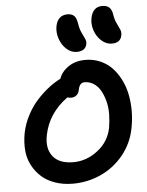

<svg xmlns="http://www.w3.org/2000/svg" viewBox="-65 -1113 865 1132"><g transform="rotate(-5 367.5 -546.5)"><path d="M621.1 -835Q587.9 -835 560.1 -859.6Q532.2 -884.3 519.5 -921.9Q506.8 -959.5 514.2 -996.1Q527.3 -1061 583 -1061Q609.4 -1061 624.3 -1047.9Q639.2 -1034.7 644 -1002Q648.4 -973.6 659.9 -950.4Q671.4 -927.2 677.7 -911.9Q684.1 -896.5 680.2 -877.9Q671.9 -835 621.1 -835ZM410.2 -804.2Q377.9 -804.2 350.3 -828.9Q322.8 -853.5 310.1 -891.4Q297.4 -929.2 304.2 -965.8Q317.4 -1029.8 375 -1029.8Q400.4 -1029.8 414.3 -1015.9Q428.2 -1002 433.1 -966.8Q437.5 -937 449 -913.3Q460.4 -889.6 467 -875.2Q473.6 -860.8 470.2 -845.2Q461.9 -804.2 410.2 -804.2ZM320.8 -32.2Q263.7 -32.2 215.8 -48.8Q168 -65.4 135.5 -94.5Q103 -123.5 81.8 -163.8Q60.5 -204.1 56.6 -251.7Q52.7 -299.3 62 -352.1Q73.2 -409.2 100.8 -460.7Q128.4 -512.2 163.6 -549.6Q198.7 -586.9 232.9 -612.8Q267.1 -638.7 299.8 -654.8Q314.9 -697.3 356.4 -725.1Q397.9 -752.9 456.1 -752.9Q502.4 -752.9 542.5 -735.8Q582.5 -718.8 611.6 -689Q640.6 -659.2 661.6 -618.4Q682.6 -577.6 692.6 -530.3Q702.6 -482.9 702.6 -430.4Q702.6 -377.9 691.9 -325.2Q674.8 -238.8 620.1 -171.4Q565.4 -104 487.1 -68.1Q408.7 -32.2 320.8 -32.2ZM191.9 -332Q175.8 -253.4 212.9 -205.8Q250 -158.2 334 -158.2Q412.1 -158.2 478.5 -209.5Q544.9 -260.7 561 -341.8Q567.9 -383.3 568.4 -423.3Q568.8 -463.4 559.3 -499.3Q549.8 -535.2 534.4 -562.5Q519 -589.8 494.4 -606Q469.7 -622.1 439.9 -622.1Q410.6 -622.1 402.8 -581.1Q399.4 -560.5 386 -549.3Q372.6 -538.1 355 -538.1Q341.3 -538.1 332 -542Q217.8 -460 191.9 -332Z"/></g></svg>

Font: Shantell Sans Bouncy
Style: Italic
Weight: 600
Italic angle: -11.31°
Designer: Stephen Nixon, Anya Danilova, Shantell Martin
Foundry: Arrow Type
Version: Version 1.006;[9816181b4]